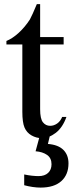

<svg xmlns="http://www.w3.org/2000/svg" viewBox="-20 -645 343 906"><path d="M169.4 -625.5V-470.2H280.3V-435.1H169.4V-129.9Q169.4 -84.5 182.6 -67.9Q195.8 -51.3 216.8 -51.3Q233.9 -51.3 249.5 -62Q265.1 -72.8 273.4 -93.3H293.5Q275.9 -43.5 243.4 -18.3Q210.9 6.8 175.8 6.8Q151.4 6.8 128.7 -6.1Q106 -19 95.7 -43.2Q85.4 -67.4 85.4 -117.7V-435.1H10.3V-451.7Q39.1 -463.4 68.4 -490.2Q97.7 -517.1 121.1 -553.2Q132.3 -573.7 153.8 -625.5ZM303.2 126Q303.2 179.2 269.3 209.7Q235.4 240.2 171.4 240.2Q163.6 240.2 153.8 239.5Q144 238.8 133.8 237.3Q123.5 235.8 113.3 233.6Q103 231.4 94.2 229V178.2Q112.3 182.1 130.4 184.1Q148.4 186 162.1 186Q190.9 186 207 170.9Q223.1 155.8 223.1 129.9Q223.1 100.6 201.9 85.9Q180.7 71.3 147.9 68.8L168.9 -8.8H216.3L206.1 34.2Q254.9 38.1 279.1 62.3Q303.2 86.4 303.2 126Z"/></svg>

Font: KhunPaOh
Style: Regular
Weight: 400
Designer: Khon Soe Zaw Thu
Version: Version 1.00 July 11, 2016, initial release